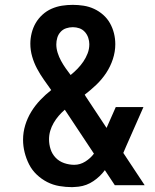

<svg xmlns="http://www.w3.org/2000/svg" viewBox="-20 -763 640 791"><path d="M277 8Q251 8 224.5 3.5Q198 -1 174.5 -13Q151 -25 131.5 -43.5Q112 -62 100 -85.5Q88 -109 81.5 -135Q75 -161 75 -187Q75 -218 84 -247.5Q93 -277 109 -303Q125 -329 146 -351Q167 -373 191 -392Q176 -413 160.5 -435Q145 -457 132.5 -480.5Q120 -504 112.5 -530Q105 -556 105 -583Q105 -605 110.5 -627Q116 -649 127 -668Q138 -687 155 -702.5Q172 -718 192.5 -727Q213 -736 235 -739.5Q257 -743 280 -743Q302 -743 324.5 -739.5Q347 -736 367.5 -726.5Q388 -717 405 -702Q422 -687 433 -667.5Q444 -648 449.5 -626Q455 -604 455 -581Q455 -550 445 -519.5Q435 -489 417.5 -462.5Q400 -436 377 -414Q354 -392 329 -373Q330 -371 331 -369.5Q332 -368 333 -366L419 -236L457 -322H571L500 -161Q497 -154 494 -147Q491 -140 488 -133L576 0H453L412 -62Q393 -36 365 -17Q337 2 304 6L292 7ZM271 -454Q286 -466 299.5 -480Q313 -494 323.5 -509.5Q334 -525 341 -543Q348 -561 348 -581Q348 -594 343.5 -607.5Q339 -621 329.5 -631.5Q320 -642 307 -646.5Q294 -651 280 -651Q266 -651 252.5 -646.5Q239 -642 229.5 -631.5Q220 -621 216 -607.5Q212 -594 212 -580Q212 -563 217.5 -545.5Q223 -528 231.5 -512.5Q240 -497 250 -482.5Q260 -468 271 -454ZM286 -84Q310 -84 331.5 -97.5Q353 -111 367 -130L247 -311Q233 -299 221.5 -285.5Q210 -272 201 -256.5Q192 -241 187 -224Q182 -207 182 -189Q182 -168 188.5 -148Q195 -128 209.5 -113Q224 -98 244.5 -91Q265 -84 286 -84Z"/></svg>

Font: Iosevka Curly SmBdEx
Style: Regular
Weight: 600
Width: 7
Monospace: yes
Designer: Belleve Invis
Foundry: Belleve Invis
Version: Version 11.1.0; ttfautohint (v1.8.3)